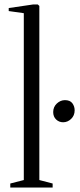

<svg xmlns="http://www.w3.org/2000/svg" viewBox="-20 -839 359 859"><path d="M86.5 -33.5V-780L19 -789.5V-803L128 -819H149L156 -812.5V-33.5L215.5 -18V0H26V-18ZM262.5 -292Q244 -292 231 -304.5Q218 -317 218 -337.5Q218 -360.5 234.2 -375.8Q250.5 -391 270.5 -391Q293.5 -391 303.8 -377Q314 -363 314 -345.5Q314 -322 298.2 -307Q282.5 -292 262.5 -292Z"/></svg>

Font: Merriweather 144pt Light
Style: Regular
Weight: 300
Version: Version 2.100